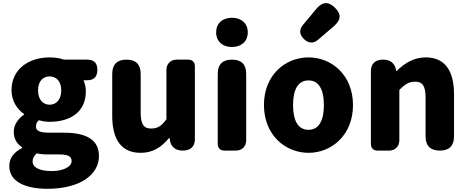

<svg xmlns="http://www.w3.org/2000/svg" viewBox="-20 -942 2926 1201"><path d="M512 182C568 145 599 94 599 34C599 -69 519 -112 379 -112H289C228 -112 205 -124 205 -150C205 -170 211 -178 223 -190C248 -183 271 -180 290 -180C416 -180 517 -238 517 -371C517 -398 510 -424 502 -440H525C568 -440 589 -462 589 -505C589 -548 568 -569 525 -569H484H380C354 -578 323 -583 290 -583C167 -583 52 -515 52 -377C52 -310 89 -257 130 -229V-225C92 -199 66 -159 66 -119C66 -71 88 -41 118 -21V-16C65 11 38 49 38 96C38 198 145 239 276 239C375 239 456 218 512 182ZM239 -310C226 -325 218 -347 218 -377C218 -434 249 -464 290 -464C332 -464 363 -434 363 -377C363 -347 355 -325 342 -310C329 -295 311 -287 290 -287C270 -287 252 -295 239 -310ZM217 113C196 103 184 88 184 68C184 49 192 33 210 17C228 22 250 24 291 24H345C398 24 428 31 428 65C428 83 415 99 393 110C372 121 341 128 304 128C268 128 238 123 217 113Z M1199 -284V-528C1199 -553 1183 -569 1158 -569H1110H1086C1047 -569 1021 -543 1021 -504V-196C991 -154 966 -138 926 -138C881 -138 860 -161 860 -239V-480C860 -539 830 -569 771 -569C712 -569 682 -539 682 -480V-217C682 -75 735 14 860 14C937 14 990 -22 1037 -78H1041L1043 -64C1050 -21 1080 0 1123 0C1171 0 1199 -24 1199 -72Z M1520 -284V-480C1520 -539 1490 -569 1431 -569C1372 -569 1342 -539 1342 -480V-41C1342 -16 1358 0 1383 0H1431H1455C1494 0 1520 -26 1520 -65ZM1359 -673C1376 -657 1401 -648 1431 -648C1461 -648 1485 -657 1503 -673C1520 -689 1530 -712 1530 -740C1530 -795 1490 -831 1431 -831C1371 -831 1332 -795 1332 -740C1332 -712 1342 -689 1359 -673Z M2103 -65C2155 -116 2188 -191 2188 -285C2188 -473 2054 -583 1910 -583C1765 -583 1631 -473 1631 -285C1631 -191 1665 -116 1716 -65C1768 -14 1838 14 1910 14C1982 14 2052 -14 2103 -65ZM1836 -397C1852 -424 1877 -439 1910 -439C1976 -439 2006 -379 2006 -285C2006 -190 1976 -130 1910 -130C1877 -130 1852 -145 1836 -172C1821 -199 1813 -238 1813 -285C1813 -332 1821 -371 1836 -397ZM1926 -847 1875 -786C1850 -756 1853 -725 1881 -698C1908 -671 1940 -668 1969 -693L2030 -745L2068 -778C2113 -816 2117 -853 2075 -894C2033 -935 1996 -931 1958 -886Z M2300 -284V-41C2300 -16 2316 0 2341 0H2389H2413C2452 0 2478 -26 2478 -65V-380C2512 -413 2536 -431 2576 -431C2621 -431 2642 -409 2642 -330V-89C2642 -30 2672 0 2731 0C2790 0 2820 -30 2820 -89V-352C2820 -494 2767 -583 2643 -583C2566 -583 2508 -544 2461 -498H2458L2457 -506C2449 -548 2420 -569 2377 -569C2329 -569 2300 -545 2300 -497Z"/></svg>

Font: GenSenRounded2 TW H
Style: Regular
Weight: 900
Version: Version 2.100;PS 2.1;hotconv 16.6.51;makeotf.lib2.5.65220 DE